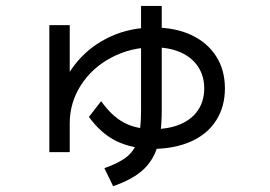

<svg xmlns="http://www.w3.org/2000/svg" viewBox="-20 -603 904 644"><path d="M145.5 -518.6H213.9V-273.4H174.8Q194.3 -343.8 240.2 -397.5Q286.1 -451.2 352.1 -481Q418 -510.7 495.1 -510.7Q568.4 -510.7 622.1 -485.4Q675.8 -460 705.1 -414.1Q734.4 -368.2 734.4 -306.6Q734.4 -245.1 705.1 -199.2Q675.8 -153.3 621.6 -128.9Q567.4 -104.5 494.1 -103.5Q421.9 -104.5 370.1 -129.9Q318.4 -155.3 278.3 -210.9L319.3 -263.7Q354.5 -213.9 395.5 -191.9Q436.5 -169.9 494.1 -169.9Q546.9 -169.9 585.4 -186.5Q624 -203.1 644.5 -233.9Q665 -264.6 665 -306.6Q665 -348.6 644 -379.9Q623 -411.1 585 -427.7Q546.9 -444.3 495.1 -444.3Q418.9 -444.3 354 -410.2Q289.1 -376 251.5 -317.4Q213.9 -258.8 213.9 -189.5V-92.8H145.5ZM453.1 -232.4V-583H522.5V-232.4Q522.5 -156.2 507.3 -108.9Q492.2 -61.5 457 -30.8Q421.9 0 359.4 21.5L330.1 -39.1Q380.9 -56.6 406.7 -78.1Q432.6 -99.6 442.9 -135.3Q453.1 -170.9 453.1 -232.4Z"/></svg>

Font: Pretendard GOV Variable
Style: Regular
Weight: 400
Designer: Base glyphs from Inter by Rasmus Andersson; Hangul glyphs from Noto Sans CJK(Source Han Sans) by Jang Soo-young and Kang
Foundry: Kil Hyung-jin
Version: Version 1.307;Glyphs 3.2 (3192)